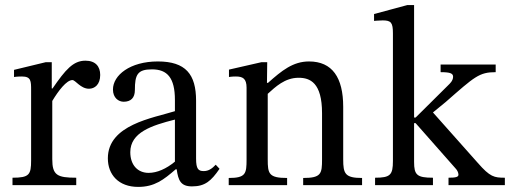

<svg xmlns="http://www.w3.org/2000/svg" viewBox="-20 -726 2003 753"><path d="M279 0V-29C204 -29 185 -39 185 -102V-330C209 -370 241 -412 264 -412C276 -412 296 -378 329 -378C351 -378 373 -394 373 -432C373 -466 354 -488 315 -488C267 -488 237 -453 186 -379H183V-482H159L35 -452V-424C35 -424 46 -426 66 -426C102 -426 102 -408 102 -372V-97C102 -41 95 -29 29 -29V0Z M522 7C586 7 622 -21 669 -62H673C679 -18 689 5 733 5C784 5 808 -16 841 -64L826 -80C812 -65 798 -55 779 -55C758 -55 749 -63 749 -104V-331C749 -435 708 -485 599 -485C490 -485 423 -431 423 -375C423 -342 445 -327 465 -327C493 -327 509 -342 509 -373C509 -433 519 -454 576 -454C636 -454 666 -421 666 -334V-290C580 -263 403 -237 403 -105C403 -41 445 7 522 7ZM666 -92C632 -64 596 -48 563 -48C520 -48 491 -79 491 -129C491 -207 575 -234 666 -257Z M1400 0V-28C1333 -28 1326 -45 1326 -101V-307C1326 -422 1283 -485 1192 -485C1129 -485 1085 -449 1031 -401H1027L1028 -482H1005L878 -453V-424C878 -424 888 -426 905 -426C932 -426 947 -418 947 -382V-101C947 -45 944 -28 877 -28V0H1106V-28C1034 -28 1030 -45 1030 -101V-358C1060 -385 1097 -421 1151 -421C1196 -421 1243 -402 1243 -282V-101C1243 -45 1240 -28 1169 -28V0Z M1678 0V-29C1615 -29 1604 -40 1604 -91V-243H1610L1767 -65C1772 -60 1778 -50 1778 -41C1778 -32 1768 -29 1739 -29V0H1960V-29C1918 -29 1902 -32 1854 -87L1678 -285L1728 -326C1841 -425 1859 -443 1924 -443V-473H1708V-443C1746 -443 1757 -438 1757 -425C1757 -409 1743 -397 1739 -393L1610 -265H1604V-706H1577L1447 -671V-644C1447 -644 1467 -646 1481 -646C1514 -646 1521 -637 1521 -595V-95C1521 -40 1511 -29 1451 -29V0Z"/></svg>

Font: STIX Two Text
Style: Regular
Weight: 400
Designer: Ross Mills, John Hudson & Paul Hanslow, Tiro Typeworks Ltd; with prior portions MicroPress Inc., and Coen Hoffman.
Foundry: Tiro Typeworks Ltd
Version: Version 2.13 b171